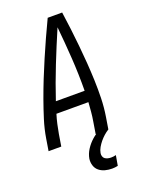

<svg xmlns="http://www.w3.org/2000/svg" viewBox="-174 -817 849 1123"><g transform="rotate(-20 250.0 -256.0)"><path d="M8 0 20 -74Q29 -130 46.5 -186Q64 -242 84 -297.5Q104 -353 126 -408Q148 -463 171.5 -517.5Q195 -572 219.5 -626.5Q244 -681 270 -735H360Q368 -681 374.5 -626.5Q381 -572 386.5 -517.5Q392 -463 396 -408Q400 -353 402 -297.5Q404 -242 402.5 -186Q401 -130 392 -74L380 0H301L313 -74Q318 -103 320.5 -132Q323 -161 325 -190H126Q117 -161 110.5 -132Q104 -103 99 -74L87 0ZM327 -260Q328 -362 321.5 -462.5Q315 -563 305 -663Q262 -563 222 -462.5Q182 -362 148 -260ZM323 223Q301 223 280 217.5Q259 212 243 199Q227 186 220.5 165.5Q214 145 217 123Q222 94 239 67.5Q256 41 279.5 20Q303 -1 330.5 -16Q358 -31 386 -39L380 0Q364 10 350 22.5Q336 35 324 49.5Q312 64 302.5 80.5Q293 97 290 114Q288 124 291 134Q294 144 301.5 149.5Q309 155 319 157.5Q329 160 339 160Q347 160 355 159Q363 158 370 156L359 219Q350 221 341 222Q332 223 323 223Z"/></g></svg>

Font: Iosevka Term Curly Oblique
Style: Regular
Weight: 400
Italic angle: -9°
Designer: Belleve Invis
Foundry: Belleve Invis
Version: Version 32.3.0